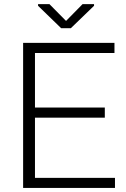

<svg xmlns="http://www.w3.org/2000/svg" viewBox="-20 -921 616 941"><path d="M493.7 -344.2H151.4V-49.3H543.5V0H93.3V-710.9H541V-661.1H151.4V-394H493.7ZM303.7 -818.4 384.8 -900.9H440.9V-892.6L327.1 -782.7H279.8L166.5 -892.6V-900.9H222.2Z"/></svg>

Font: Franko
Style: Light
Weight: 300
Designer: Google
Version: Version 1.200310; 2013